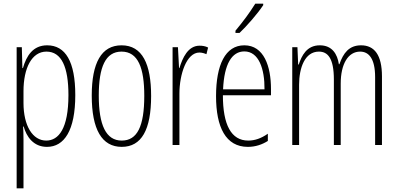

<svg xmlns="http://www.w3.org/2000/svg" viewBox="-20 -784 2153 1038"><path d="M235 -539C158 -539 123 -482 104 -416H101L98 -529H70V234H107V-29C107 -59 106 -85 105 -100H108C123 -46 160 10 234 10C327 10 387 -78 387 -270C387 -451 334 -539 235 -539ZM231 -505C313 -505 350 -421 350 -270C350 -89 297 -24 230 -24C157 -24 107 -103 107 -228V-291C107 -416 152 -505 231 -505Z M797 -265C797 -437 750 -539 637 -539C528 -539 476 -444 476 -267C476 -84 531 10 638 10C745 10 797 -82 797 -265ZM514 -267C514 -421 550 -505 637 -505C727 -505 760 -416 760 -266C760 -101 722 -24 638 -24C553 -24 514 -108 514 -267Z M1059 -537C996 -537 967 -471 950 -416H948L942 -529H913V0H950V-278C950 -381 988 -500 1058 -500C1072 -500 1087 -495 1096 -491L1105 -527C1090 -535 1073 -537 1059 -537Z M1403 -756V-764H1360C1328 -713 1297 -671 1253 -618V-606H1275C1314 -643 1372 -709 1403 -756ZM1301 -539C1198 -539 1148 -433 1148 -264C1148 -97 1200 10 1320 10C1362 10 1398 -3 1428 -22V-61C1392 -36 1358 -24 1322 -24C1230 -24 1185 -109 1185 -269H1445V-303C1445 -425 1407 -539 1301 -539ZM1301 -506C1379 -506 1411 -412 1410 -301H1186C1192 -439 1234 -506 1301 -506Z M1932 -539C1867 -539 1836 -497 1815 -437H1812C1804 -491 1776 -539 1709 -539C1638 -539 1611 -483 1595 -435H1592L1588 -529H1560V0H1597V-326C1597 -417 1628 -505 1704 -505C1751 -505 1785 -471 1785 -354V0H1822V-332C1822 -438 1862 -505 1927 -505C1974 -505 2008 -467 2008 -367V0H2045V-371C2045 -487 2004 -539 1932 -539Z"/></svg>

Font: Noto Sans Thai ExtCond ExtLt
Style: Regular
Weight: 200
Width: 2
Designer: Monotype Design Team
Foundry: Monotype Imaging Inc.
Version: Version 2.002